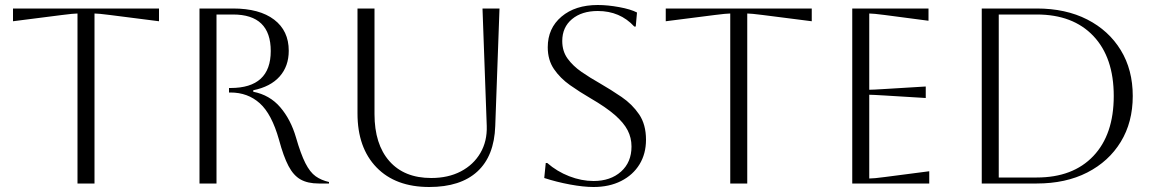

<svg xmlns="http://www.w3.org/2000/svg" viewBox="-20 -734 4631 768"><path d="M290 0V-680Q275 -680 228 -674L32 -649V-700H616V-649L420 -674Q373 -680 358 -680V0Z M778 -700H912Q1018 -700 1076.5 -655.5Q1135 -611 1135 -531Q1135 -469 1098.5 -428Q1062 -387 993 -373V-367Q1059 -354 1101 -305Q1143 -256 1164 -184Q1183 -118 1201.5 -81.5Q1220 -45 1242.5 -29Q1265 -13 1296 -6V0H1255Q1211 0 1182.5 -16Q1154 -32 1134 -70Q1114 -108 1096 -175Q1067 -278 1019 -321Q971 -364 902 -364H896V-382H902Q1063 -382 1063 -530Q1063 -676 912 -676H846V0H778Z M1410 -700H1478V-278Q1478 -157 1537.5 -89.5Q1597 -22 1705 -22Q1773 -22 1823.5 -48.5Q1874 -75 1901.5 -122Q1929 -169 1927 -230L1910 -700H1978L1961 -230Q1957 -110 1889.5 -48Q1822 14 1697 14Q1562 14 1486 -64.5Q1410 -143 1410 -280Z M2157 -22 2163 -82H2169Q2208 -48 2257 -29Q2306 -10 2354 -10Q2422 -10 2464 -47.5Q2506 -85 2506 -148Q2506 -183 2490.5 -213Q2475 -243 2439.5 -274Q2404 -305 2342 -341Q2299 -366 2260 -393.5Q2221 -421 2196 -457.5Q2171 -494 2171 -545Q2171 -621 2226 -667.5Q2281 -714 2371 -714Q2411 -714 2457 -705.5Q2503 -697 2528 -684L2523 -628H2517Q2460 -690 2371 -690Q2307 -690 2268 -657.5Q2229 -625 2229 -570Q2229 -529 2250.5 -499.5Q2272 -470 2306 -446.5Q2340 -423 2379 -401Q2424 -375 2466.5 -346Q2509 -317 2536.5 -276.5Q2564 -236 2564 -175Q2564 -119 2538 -76.5Q2512 -34 2464.5 -10Q2417 14 2354 14Q2314 14 2260 4Q2206 -6 2157 -22Z M2901 0V-680Q2886 -680 2839 -674L2643 -649V-700H3227V-649L3031 -674Q2984 -680 2969 -680V0Z M3389 0V-700H3694V-651L3519 -674Q3473 -680 3457 -680V-375Q3470 -375 3519 -378L3683 -388V-342L3519 -352Q3470 -355 3457 -355V-20Q3475 -20 3520 -26L3697 -49V0Z M3907 0V-700H4127Q4243 -700 4329 -656Q4415 -612 4463 -533.5Q4511 -455 4511 -350Q4511 -245 4463 -166.5Q4415 -88 4329 -44Q4243 0 4127 0ZM4127 -676H3975V-24H4127Q4272 -24 4353.5 -110Q4435 -196 4435 -350Q4435 -504 4353.5 -590Q4272 -676 4127 -676Z"/></svg>

Font: Aboreto
Style: Regular
Weight: 400
Designer: Dominik Jáger
Foundry: Dominik Jáger
Version: Version 1.001; ttfautohint (v1.8.4.7-5d5b)